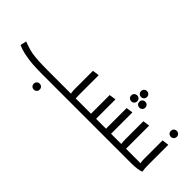

<svg xmlns="http://www.w3.org/2000/svg" viewBox="-37 -1524 2466 2466"><g transform="rotate(45 1196.0 -291.5)"><path d="M778 0V-85H1184V-20L1164 0ZM66 -150H74Q85 -145 105 -138Q125 -131 145 -125Q165 -119 176 -115Q229 -100 293.5 -94Q358 -88 419.5 -86.5Q481 -85 524 -85H986L952 -64Q948 -78 944 -103.5Q940 -129 940 -160V-492L1024 -504H1032V-172Q1032 -152 1032.5 -126Q1033 -100 1034.5 -75Q1036 -50 1040 -32V-24Q1010 -12 960.5 -6Q911 0 848 0H524Q434 0 345 -5Q256 -10 147 -35Q128 -40 110 -45.5Q92 -51 76.5 -57Q61 -63 48 -69ZM519 162Q519 138 534.5 123Q550 108 573 108Q596 108 611.5 123Q627 138 627 162Q627 186 611.5 201Q596 216 573 216Q550 216 534.5 201Q519 186 519 162Z M1164 0V-65L1184 -85H1351L1316 -60Q1313 -72 1312.5 -88.5Q1312 -105 1312 -124V-424L1396 -436H1404V-42L1366 -85H1623L1588 -60Q1585 -76 1584.5 -92.5Q1584 -109 1584 -124V-460L1668 -472H1676V-42L1638 -85H1900L1866 -64Q1861 -82 1858.5 -107Q1856 -132 1856 -160V-492L1940 -504H1948V-42L1910 -85H2096V-20L2076 0ZM1615 -691Q1592 -691 1576.5 -706Q1561 -721 1561 -745Q1561 -769 1576.5 -784Q1592 -799 1615 -799Q1638 -799 1653.5 -784Q1669 -769 1669 -745Q1669 -721 1653.5 -706Q1638 -691 1615 -691ZM1696 -579Q1673 -579 1657.5 -594Q1642 -609 1642 -633Q1642 -657 1657.5 -672Q1673 -687 1696 -687Q1719 -687 1734.5 -672Q1750 -657 1750 -633Q1750 -609 1734.5 -594Q1719 -579 1696 -579ZM1565 -563Q1542 -563 1526.5 -578Q1511 -593 1511 -617Q1511 -641 1526.5 -656Q1542 -671 1565 -671Q1588 -671 1603.5 -656Q1619 -641 1619 -617Q1619 -593 1603.5 -578Q1588 -563 1565 -563Z M2056 0V-65L2076 -85H2250L2216 -64Q2212 -78 2208 -103.5Q2204 -129 2204 -160V-492L2288 -504H2296V-172Q2296 -152 2296.5 -126Q2297 -100 2298.5 -75Q2300 -50 2304 -32V-24Q2274 -12 2228.5 -6Q2183 0 2120 0ZM2247 -600Q2224 -600 2208.5 -615Q2193 -630 2193 -654Q2193 -678 2208.5 -693Q2224 -708 2247 -708Q2270 -708 2285.5 -693Q2301 -678 2301 -654Q2301 -630 2285.5 -615Q2270 -600 2247 -600Z"/></g></svg>

Font: Kufam
Style: Italic
Weight: 400
Italic angle: -11°
Designer: Artur Schmal
Foundry: Original Type
Version: Version 1.301; ttfautohint (v1.8.3)